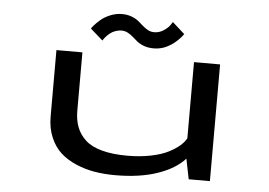

<svg xmlns="http://www.w3.org/2000/svg" viewBox="-50 -745 1149 821"><g transform="rotate(5 525.0 -334.5)"><path d="M588 -544.5Q566 -544.5 547.8 -551Q529.5 -557.5 517.8 -567Q506 -576.5 495.5 -586Q485 -595.5 472.5 -602Q460 -608.5 446 -608.5Q432 -608.5 418.8 -603.5Q405.5 -598.5 396.5 -591.2Q387.5 -584 380.8 -576.5Q374 -569 371 -564L367.5 -559L314.5 -605.5Q316.5 -610 325.8 -620.5Q335 -631 350.8 -644.8Q366.5 -658.5 391.2 -668.8Q416 -679 442 -679Q464.5 -679 482.5 -672.2Q500.5 -665.5 512.5 -655.8Q524.5 -646 535 -636.5Q545.5 -627 558 -620.2Q570.5 -613.5 584.5 -613.5Q607 -613.5 626 -626.2Q645 -639 653 -651.5L661 -664L714 -616.5L711 -613Q708 -609 705.8 -606Q703.5 -603 698.2 -597.5Q693 -592 688.5 -587.8Q684 -583.5 677 -577.8Q670 -572 663 -567.5Q656 -563 647.2 -558.5Q638.5 -554 629.5 -551Q620.5 -548 609.8 -546.2Q599 -544.5 588 -544.5ZM472 10Q425.5 10 384.5 3.2Q343.5 -3.5 304.5 -20Q265.5 -36.5 237.5 -61.5Q209.5 -86.5 192.5 -126.2Q175.5 -166 175.5 -216V-501H287V-251Q287 -211 298.8 -180.2Q310.5 -149.5 336.2 -125.8Q362 -102 407.5 -89.8Q453 -77.5 516.5 -77.5Q571.5 -77.5 617.8 -87Q664 -96.5 693.2 -111.8Q722.5 -127 740.2 -142.8Q758 -158.5 766 -174V-501H878V0H787L769.5 -87Q729 -42 653 -16Q577 10 472 10Z"/></g></svg>

Font: League Mono Extended
Style: Regular
Weight: 400
Width: 9
Designer: Tyler Finck
Foundry: The League of Moveable Type / Tyler Finck
Version: Version 2.210